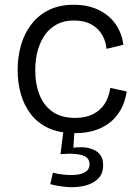

<svg xmlns="http://www.w3.org/2000/svg" viewBox="-20 -547 580 806"><path d="M295 12Q229 12 183 -9.5Q137 -31 108.5 -69Q80 -107 67 -154Q54 -201 54 -253Q54 -309 68.5 -358.5Q83 -408 112.5 -446Q142 -484 186 -505.5Q230 -527 290 -527Q348 -527 392.5 -506Q437 -485 464 -447.5Q491 -410 498 -359L427 -342Q425 -371 410 -398.5Q395 -426 365 -443.5Q335 -461 290 -461Q250 -461 220 -445.5Q190 -430 170 -402.5Q150 -375 139 -337Q128 -299 128 -253Q128 -193 146.5 -147.5Q165 -102 202 -77Q239 -52 296 -52Q339 -52 370 -67.5Q401 -83 419 -110.5Q437 -138 443 -178L512 -163Q505 -118 486 -85Q467 -52 438.5 -30.5Q410 -9 374 1.5Q338 12 295 12ZM191 226 202 178Q220 183 246 186Q272 189 297 187Q322 185 339 174.5Q356 164 356 142Q356 132 351.5 123.5Q347 115 334.5 108.5Q322 102 297.5 99.5Q273 97 234 100L247 -3H293L288 73Q329 68 356.5 75.5Q384 83 398.5 100Q413 117 413 146Q413 183 391 204Q369 225 334.5 233Q300 241 261.5 238Q223 235 191 226Z"/></svg>

Font: Bricolage Grotesque 24pt Light
Style: Regular
Weight: 300
Designer: Mathieu Triay
Foundry: Atelier Triay
Version: Version 1.001;gftools[0.9.33.dev8+g029e19f]